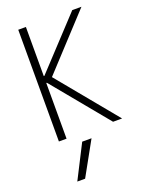

<svg xmlns="http://www.w3.org/2000/svg" viewBox="-180 -820 910 1179"><g transform="rotate(-20 275.0 -230.0)"><path d="M165 270H114L226 50H287ZM92 0V-730H142V-409H146L445 -730H505L187 -386L505 0H446L146 -364H142V0Z"/></g></svg>

Font: M PLUS Code Latin SemiExpanded Light
Style: Regular
Weight: 300
Width: 6
Designer: Coji Morishita
Foundry: UNDERFOREST DESIGN
Version: Version 1.002; ttfautohint (v1.8.3)